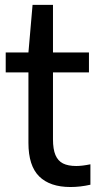

<svg xmlns="http://www.w3.org/2000/svg" viewBox="-20 -760 402 790"><path d="M352 -84V0Q310.5 9.5 270 9.5Q185.5 9.5 141.2 -34.2Q97 -78 97 -172V-462H3.5V-544H97L114 -740H198V-544H346V-462H198V-187Q198 -146 208.2 -122Q218.5 -98 239.2 -87.5Q260 -77 294 -77Q318 -77 352 -84Z"/></svg>

Font: Encode Sans Semi Condensed Medium
Style: Regular
Weight: 500
Width: 4
Designer: Multiple Designers
Foundry: Impallari Type
Version: Version 2.000